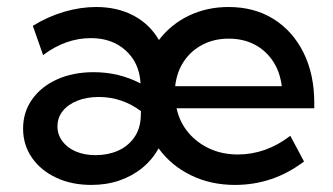

<svg xmlns="http://www.w3.org/2000/svg" viewBox="-20 -518 951 548"><path d="M847.7 -57.1Q759.8 9.8 650.4 9.8Q581.5 9.8 524.9 -17.8Q468.3 -45.4 432.6 -94.7Q415 -62.5 386.5 -39.1Q357.9 -15.6 321 -2.9Q284.2 9.8 240.7 9.8Q184.1 9.8 140.1 -11Q96.2 -31.7 71 -68.1Q45.9 -104.5 45.9 -150.9Q45.9 -198.2 71.8 -234.6Q97.7 -271 143.1 -291.5Q188.5 -312 247.6 -312Q319.3 -312 381.3 -279.8L380.9 -283.2Q377 -339.8 338.1 -374.5Q299.3 -409.2 239.7 -409.2Q167.5 -409.2 103 -360.8L73.7 -444.3Q116.7 -470.7 163.1 -484.4Q209.5 -498 254.4 -498Q314.9 -498 361.1 -473.6Q407.2 -449.2 433.6 -403.8Q467.8 -448.7 519.3 -473.4Q570.8 -498 632.3 -498Q705.6 -498 760.5 -463.9Q815.4 -429.7 846.2 -367.9Q877 -306.2 877 -224.1V-209H483.9Q492.7 -169.4 517.3 -139.9Q542 -110.4 578.1 -93.8Q614.3 -77.1 658.7 -77.1Q739.3 -77.1 808.6 -130.4ZM480 -272H784.2Q779.3 -313 759 -343.5Q738.8 -374 706.5 -390.9Q674.3 -407.7 632.8 -407.7Q591.3 -407.7 558.3 -390.6Q525.4 -373.5 504.9 -343Q484.4 -312.5 480 -272ZM382.3 -200.7Q356 -220.7 325.4 -231Q294.9 -241.2 262.2 -241.2Q227.5 -241.2 200.7 -230.5Q173.8 -219.7 158.9 -200.9Q144 -182.1 144 -157.2Q144 -133.8 158 -115Q171.9 -96.2 196.3 -85.7Q220.7 -75.2 252.9 -75.2Q287.6 -75.2 316.2 -87.6Q344.7 -100.1 362.5 -124.8Q380.4 -149.4 381.8 -185.1Z"/></svg>

Font: Kumbh Sans Medium
Style: Regular
Weight: 500
Version: Version 1.005